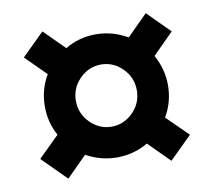

<svg xmlns="http://www.w3.org/2000/svg" viewBox="-62 -668 702 633"><g transform="rotate(-10 289.5 -351.0)"><path d="M538 -524 468 -454Q495 -406 495 -352Q495 -296 467 -248L538 -178L463 -104L393 -174Q345 -146 289 -146Q235 -146 186 -173L118 -105L38 -185L108 -254Q83 -299 83 -352Q83 -409 111 -456L43 -524L118 -598L186 -530Q233 -558 289 -558Q345 -558 395 -529L464 -598ZM217.5 -279.5Q248 -249 289 -249Q330 -249 360.5 -279.5Q391 -310 391 -353Q391 -396 360.5 -426.5Q330 -457 289 -457Q248 -457 217.5 -426.5Q187 -396 187 -353Q187 -310 217.5 -279.5Z"/></g></svg>

Font: Exo 2.0 Extra Bold
Style: Regular
Weight: 800
Designer: Natanael Gama
Version: Version 1.001;PS 001.001;hotconv 1.0.70;makeotf.lib2.5.58329